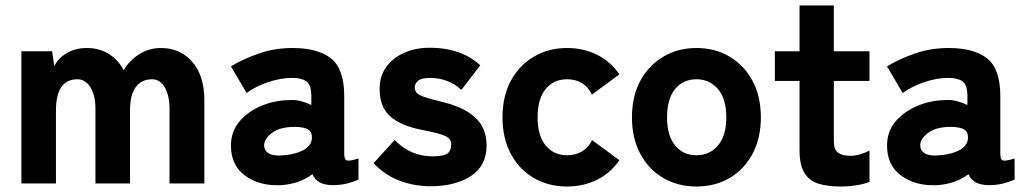

<svg xmlns="http://www.w3.org/2000/svg" viewBox="-20 -669 3749 700"><path d="M58 0V-482H170L178 -428Q192 -457 223.5 -475.5Q255 -494 297 -494Q342 -494 376.5 -472.5Q411 -451 431 -413Q451 -448 487 -471Q523 -494 567 -494Q637 -494 681 -443.5Q725 -393 725 -304V0H598V-273Q598 -320 581 -350Q564 -380 534 -380Q496 -380 475 -351.5Q454 -323 454 -266V0H328V-273Q328 -320 310 -350Q292 -380 262 -380Q184 -380 184 -266V0Z M1006 6Q927 10 874.5 -28Q822 -66 822 -138Q822 -189 852.5 -225.5Q883 -262 931.5 -282.5Q980 -303 1032 -304Q1055 -306 1076 -300.5Q1097 -295 1115 -286V-318Q1115 -360 1097 -372.5Q1079 -385 1046 -385Q1003 -385 957.5 -369.5Q912 -354 879 -330L822 -427Q864 -453 922.5 -473.5Q981 -494 1046 -494Q1139 -494 1187 -456Q1235 -418 1235 -318V-108Q1235 -87 1244.5 -84Q1254 -81 1287 -91V-14Q1271 -7 1247 -0.5Q1223 6 1194 6Q1135 6 1119 -34Q1073 1 1006 6ZM1003 -102Q1056 -105 1087.5 -122.5Q1119 -140 1117 -171Q1116 -194 1094.5 -201Q1073 -208 1042 -206Q996 -204 969 -182.5Q942 -161 943 -137Q944 -120 958.5 -110.5Q973 -101 1003 -102Z M1550 10Q1492 10 1438.5 -9.5Q1385 -29 1342 -74L1419 -159Q1476 -99 1557 -99Q1595 -99 1610 -108.5Q1625 -118 1625 -144Q1625 -155 1617.5 -163.5Q1610 -172 1586.5 -179.5Q1563 -187 1516 -196Q1443 -210 1403.5 -244Q1364 -278 1364 -346Q1364 -391 1388 -424.5Q1412 -458 1453.5 -476.5Q1495 -495 1547 -495Q1661 -495 1731 -431L1662 -341Q1638 -364 1608.5 -374.5Q1579 -385 1549 -385Q1516 -385 1504 -374.5Q1492 -364 1492 -350Q1492 -340 1498 -332Q1504 -324 1524 -316.5Q1544 -309 1586 -299Q1669 -280 1711.5 -241.5Q1754 -203 1754 -139Q1754 -64 1696.5 -27Q1639 10 1550 10Z M2047 11Q1980 11 1926.5 -20Q1873 -51 1842.5 -108Q1812 -165 1812 -241Q1812 -318 1842.5 -374.5Q1873 -431 1926.5 -462.5Q1980 -494 2047 -494Q2108 -494 2157.5 -469Q2207 -444 2238 -398L2138 -324Q2111 -380 2047 -380Q1999 -380 1969.5 -344.5Q1940 -309 1940 -241Q1940 -174 1969.5 -138.5Q1999 -103 2047 -103Q2110 -103 2139 -158L2238 -85Q2207 -39 2157.5 -14Q2108 11 2047 11Z M2519 11Q2452 11 2398.5 -20Q2345 -51 2314.5 -108Q2284 -165 2284 -241Q2284 -318 2314.5 -374.5Q2345 -431 2398.5 -462.5Q2452 -494 2519 -494Q2587 -494 2640 -462.5Q2693 -431 2723.5 -374.5Q2754 -318 2754 -241Q2754 -165 2723.5 -108Q2693 -51 2640 -20Q2587 11 2519 11ZM2519 -103Q2567 -103 2597.5 -138.5Q2628 -174 2628 -241Q2628 -309 2597.5 -344.5Q2567 -380 2519 -380Q2471 -380 2441.5 -344.5Q2412 -309 2412 -241Q2412 -174 2441.5 -138.5Q2471 -103 2519 -103Z M3045 11Q2997 11 2963.5 0.5Q2930 -10 2912.5 -39Q2895 -68 2895 -121V-374H2805V-482H2895V-649H3020V-482H3150V-374H3020V-154Q3020 -123 3035.5 -112Q3051 -101 3080 -101Q3100 -101 3119.5 -107.5Q3139 -114 3150 -120V-6Q3131 2 3102.5 6.5Q3074 11 3045 11Z M3398 6Q3319 10 3266.5 -28Q3214 -66 3214 -138Q3214 -189 3244.5 -225.5Q3275 -262 3323.5 -282.5Q3372 -303 3424 -304Q3447 -306 3468 -300.5Q3489 -295 3507 -286V-318Q3507 -360 3489 -372.5Q3471 -385 3438 -385Q3395 -385 3349.5 -369.5Q3304 -354 3271 -330L3214 -427Q3256 -453 3314.5 -473.5Q3373 -494 3438 -494Q3531 -494 3579 -456Q3627 -418 3627 -318V-108Q3627 -87 3636.5 -84Q3646 -81 3679 -91V-14Q3663 -7 3639 -0.5Q3615 6 3586 6Q3527 6 3511 -34Q3465 1 3398 6ZM3395 -102Q3448 -105 3479.5 -122.5Q3511 -140 3509 -171Q3508 -194 3486.5 -201Q3465 -208 3434 -206Q3388 -204 3361 -182.5Q3334 -161 3335 -137Q3336 -120 3350.5 -110.5Q3365 -101 3395 -102Z"/></svg>

Font: Zen Kaku Gothic New Black
Style: Regular
Weight: 900
Designer: Yoshimichi Ohira
Foundry: Positype
Version: Version 1.001